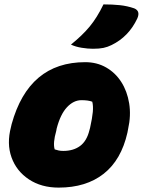

<svg xmlns="http://www.w3.org/2000/svg" viewBox="-20 -842 650 874"><path d="M368 -559Q421 -559 463 -535Q505 -511 532 -469Q559 -427 568 -371.5Q577 -316 563 -254L560 -238Q532 -114 452 -51Q372 12 247 12Q168 12 111.5 -25.5Q55 -63 32.5 -125.5Q10 -188 30 -264L33 -277Q111 -559 368 -559ZM351 -386Q315 -386 285 -354Q255 -322 238 -257L236 -246Q220 -190 229 -162Q238 -159 247 -157Q256 -155 268 -155Q314 -155 344.5 -177.5Q375 -200 387 -249L390 -260Q400 -305 402.5 -332.5Q405 -360 400 -379Q382 -386 351 -386ZM451 -822Q492 -822 525.5 -818.5Q559 -815 591 -804Q620 -792 605 -758Q566 -675 488 -637Q470 -628 451 -624Q432 -620 403 -620Q380 -620 352 -624.5Q324 -629 303 -639Q355 -681 388.5 -721.5Q422 -762 451 -822Z"/></svg>

Font: Recursive Sn Csl St Blk
Style: Italic
Weight: 900
Italic angle: -15°
Version: Version 1.079;hotconv 1.0.112;makeotfexe 2.5.65598; ttfautoh